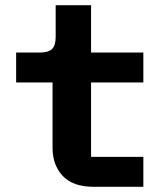

<svg xmlns="http://www.w3.org/2000/svg" viewBox="-20 -718 640 738"><path d="M340 0Q260 0 221 -42Q182 -84 182 -149V-401H42V-516H133Q166 -516 180 -529.5Q194 -543 194 -577V-698H330V-516H531V-401H330V-115H531V0Z"/></svg>

Font: Lilex Nerd Font
Style: Bold
Weight: 700
Designer: Mike Abbink, Paul van der Laan, Pieter van Rosmalen, Mikhael Khrustik
Foundry: Mikhael Khrustik
Version: Version 2.400; ttfautohint (v1.8.4.7-5d5b);Nerd Fonts 3.3.0